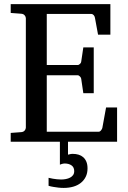

<svg xmlns="http://www.w3.org/2000/svg" viewBox="-20 -691 623 936"><path d="M406.7 129.9Q406.7 153.3 397.9 170.9Q389.2 188.5 373.8 200.7Q358.4 212.9 337.2 219Q315.9 225.1 290.5 225.1Q277.3 225.1 264.4 223.6Q251.5 222.2 240.7 220.2Q228 218.3 216.8 214.8V175.8Q227.1 178.2 237.8 180.2Q247.1 181.6 257.6 182.9Q268.1 184.1 277.8 184.1Q289.6 184.1 301 181.9Q312.5 179.7 321.5 175Q330.6 170.4 336.2 162.6Q341.8 154.8 341.8 143.1Q341.8 124.5 328.6 115.2Q315.4 106 294.9 106Q291 106 287.1 106.9Q283.2 107.9 279.8 108.9L272 111.8V0H32.2V-43L84 -46.9Q94.7 -47.9 100.3 -54.7Q106 -61.5 106 -68.8V-602.1Q106 -609.4 100.3 -616.2Q94.7 -623 84 -624L32.2 -627.9V-670.9H518.1V-522H458L442.9 -604Q441.9 -611.3 436.8 -617.2Q431.6 -623 424.8 -623H208V-374H357.9Q364.7 -374 370.4 -379.9Q376 -385.7 376 -391.1L386.2 -460H437V-236.8H386.2L376 -306.2Q376 -311.5 370.1 -317.9Q364.3 -324.2 357.9 -324.2H208V-48.8H460.9Q467.3 -48.8 472.7 -55.7Q478 -62.5 479 -67.9L497.1 -167H550.8V0H311.5V63Q316.9 62 321.8 60.5Q326.7 59.1 335 59.1Q350.1 59.1 363 63Q376 66.9 385.7 75.4Q395.5 84 401.1 97.4Q406.7 110.8 406.7 129.9Z"/></svg>

Font: Charis SIL Phon
Style: Regular
Weight: 400
Foundry: SIL International
Version: Version 5.000